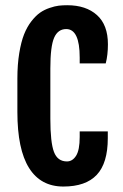

<svg xmlns="http://www.w3.org/2000/svg" viewBox="-20 -700 465 728"><path d="M220.2 7.3Q134.3 7.3 90.1 -63.2Q45.9 -133.8 45.9 -275.4V-402.3Q45.9 -455.6 53 -498.5Q60.1 -541.5 71.3 -569.8Q82.5 -598.1 99.1 -619.4Q115.7 -640.6 131.8 -651.9Q147.9 -663.1 168 -669.9Q188 -676.8 202.9 -678.5Q217.8 -680.2 234.9 -680.2Q306.2 -680.2 347.7 -642.8Q389.2 -605.5 389.2 -532.2Q389.2 -491.7 380.9 -459.5H282.2V-481.9Q282.2 -589.8 231 -589.8Q199.7 -589.8 185.3 -557.1Q170.9 -524.4 170.9 -440.4V-249.5Q170.9 -160.2 184.6 -124Q198.2 -87.9 233.9 -87.9Q254.9 -87.9 268.6 -109.6Q282.2 -131.3 282.2 -180.7V-201.7H388.7V-175.8Q388.7 -81.5 346.9 -37.1Q305.2 7.3 220.2 7.3Z"/></svg>

Font: FjallaOne
Style: Regular
Weight: 400
Designer: Irina Smirnova
Foundry: Irina Smirnova
Version: Version 1.001